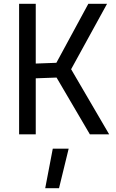

<svg xmlns="http://www.w3.org/2000/svg" viewBox="-20 -710 611 1015"><path d="M219 285 259 76H343L292 285ZM81 0V-690H169V-374L278 -378L447 -690H546L356 -344L557 0H455L279 -300L169 -296V0Z"/></svg>

Font: Cairo Play Medium
Style: Regular
Weight: 500
Version: Version 3.119